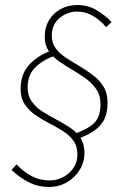

<svg xmlns="http://www.w3.org/2000/svg" viewBox="-20 -700 494 764"><path d="M276 -142 266 -164Q322 -182 351 -207Q380 -232 380 -286Q380 -320 364 -344Q348 -368 322.5 -386.5Q297 -405 269 -421.5Q241 -438 215.5 -455.5Q190 -473 174 -496.5Q158 -520 158 -552Q158 -592 175.5 -620.5Q193 -649 222.5 -664.5Q252 -680 288 -680Q330 -680 364.5 -659.5Q399 -639 424 -612L402 -592Q380 -619 350.5 -636.5Q321 -654 286 -654Q249 -654 217.5 -628.5Q186 -603 186 -558Q186 -529 202 -507.5Q218 -486 243.5 -469.5Q269 -453 297 -436.5Q325 -420 350.5 -400.5Q376 -381 392 -355Q408 -329 408 -292Q408 -248 392.5 -220.5Q377 -193 347.5 -175Q318 -157 276 -142ZM174 44Q132 44 95 25.5Q58 7 26 -24L46 -46Q73 -16 106.5 1Q140 18 176 18Q221 18 254.5 -11.5Q288 -41 288 -86Q288 -119 271.5 -141Q255 -163 229.5 -179Q204 -195 175 -210Q146 -225 120.5 -242.5Q95 -260 78.5 -285Q62 -310 62 -346Q62 -408 99.5 -446Q137 -484 194 -502L202 -480Q151 -462 120.5 -432Q90 -402 90 -352Q90 -319 106.5 -296Q123 -273 148.5 -256.5Q174 -240 203 -225Q232 -210 257.5 -193Q283 -176 299.5 -152Q316 -128 316 -92Q316 -55 297 -24Q278 7 246 25.5Q214 44 174 44Z"/></svg>

Font: Source Sans 3 VF
Style: Italic
Weight: 200
Italic angle: -11°
Designer: Paul D. Hunt
Foundry: Adobe Systems Incorporated
Version: Version 3.042;hotconv 1.0.118;makeotfexe 2.5.65603